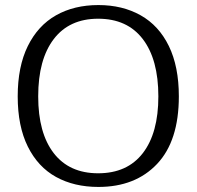

<svg xmlns="http://www.w3.org/2000/svg" viewBox="-20 -727 777 759"><path d="M50 -346Q50 -464 90 -545Q130 -626 201.5 -666.5Q273 -707 369 -707Q464 -707 536 -666.5Q608 -626 647.5 -545Q687 -464 687 -346Q687 -170 601 -79Q515 12 369 12Q273 12 201.5 -27.5Q130 -67 90 -147.5Q50 -228 50 -346ZM606 -346Q606 -492 544.5 -572.5Q483 -653 368 -653Q254 -653 192.5 -572.5Q131 -492 131 -346Q131 -201 192.5 -121.5Q254 -42 368 -42Q483 -42 544.5 -121.5Q606 -201 606 -346Z"/></svg>

Font: Maitree
Style: Regular
Weight: 400
Designer: CadsonDemak Team
Foundry: CadsonDemak
Version: Version 1.001